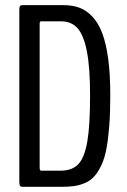

<svg xmlns="http://www.w3.org/2000/svg" viewBox="-20 -722 489 742"><path d="M66.4 0Q60.5 0 57.6 -3.9Q54.7 -7.8 54.7 -20.5V-684.6Q54.7 -695.3 57.6 -698.7Q60.5 -702.1 66.4 -702.1H225.6Q260.7 -702.1 287.8 -691.9Q314.9 -681.6 337.6 -657.2Q360.4 -632.8 375.2 -593.5Q390.1 -554.2 398.2 -494.4Q406.2 -434.6 406.2 -354.5Q406.2 -287.6 402.3 -236.3Q398.4 -185.1 391.4 -147.5Q384.3 -109.9 371.8 -83.7Q359.4 -57.6 345.2 -41.3Q331.1 -24.9 310.1 -15.6Q289.1 -6.3 267.8 -3.2Q246.6 0 216.8 0ZM139.2 -62.5H213.9Q258.8 -62.5 282.7 -87.6Q306.6 -112.8 317.4 -174.8Q328.1 -236.8 328.1 -354Q328.1 -460 315.9 -522.9Q303.7 -585.9 279.8 -612.8Q255.9 -639.6 216.3 -639.6H138.7Q133.3 -639.6 133.3 -629.9V-73.2Q133.3 -62.5 139.2 -62.5Z"/></svg>

Font: BenchNine
Style: Regular
Weight: 400
Designer: Vernon Adams
Foundry: Vernon Adams
Version: Version 1 ; ttfautohint (v0.92.18-e454-dirty) -l 8 -r 50 -G 